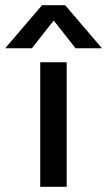

<svg xmlns="http://www.w3.org/2000/svg" viewBox="-90 -720 413 740"><path d="M72 -700H161L303 -534H201L117 -641L33 -534H-70ZM65 -480H167V0H65Z"/></svg>

Font: Prompt
Style: Regular
Weight: 400
Designer: Katatrad Team
Foundry: CadsonDemak
Version: Version 1.001